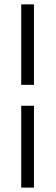

<svg xmlns="http://www.w3.org/2000/svg" viewBox="-20 -731 257 883"><path d="M77.6 131.8V-244.6H136.2V131.8ZM136.2 -340.8H77.6V-710.9H136.2Z"/></svg>

Font: SteelSelectRoboto
Style: Regular
Weight: 300
Designer: Google
Version: Version 2.137; 2017